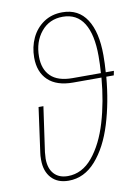

<svg xmlns="http://www.w3.org/2000/svg" viewBox="-85 -793 610 859"><g transform="rotate(-10 220.5 -363.5)"><path d="M437 -419H403Q393 -304 363 -206.5Q333 -109 280.5 -49.5Q228 10 157 10Q107 10 79 -20.5Q51 -51 51 -103Q51 -124 53 -135L81 -338H103L74 -134Q72 -114 72 -105Q72 -60 94.5 -35.5Q117 -11 157 -11Q222 -11 269.5 -68.5Q317 -126 344.5 -218.5Q372 -311 381 -419H252Q178 -419 139 -456Q100 -493 100 -559Q100 -607 119 -647.5Q138 -688 174 -712.5Q210 -737 259 -737Q332 -737 369.5 -679Q407 -621 407 -516Q407 -478 404 -439H441ZM382 -439Q385 -478 385 -516Q385 -614 353 -665.5Q321 -717 257 -717Q196 -717 159 -672Q122 -627 122 -559Q122 -502 154.5 -470.5Q187 -439 253 -439Z"/></g></svg>

Font: Fira Sans Extra Condensed Thin
Style: Italic
Weight: 250
Width: 3
Italic angle: -8°
Designer: Carrois Corporate & Edenspiekermann AG
Foundry: Carrois Corporate GbR & Edenspiekermann AG
Version: Version 4.203